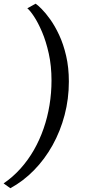

<svg xmlns="http://www.w3.org/2000/svg" viewBox="-30 -866 460 1040"><path d="M343 -424Q343 -330.5 320 -243Q297 -155.5 254.8 -79.5Q212.5 -3.5 154.2 56Q96 115.5 26 153.5L-10.5 127.5Q40 93 81.2 47Q122.5 1 153.8 -53.8Q185 -108.5 206.2 -169.8Q227.5 -231 238.2 -296.8Q249 -362.5 249 -430Q249 -509.5 234.2 -575.8Q219.5 -642 197.8 -693Q176 -744 154.2 -776.8Q132.5 -809.5 118 -821L163 -846Q174 -839 195.5 -817.5Q217 -796 242.2 -760.8Q267.5 -725.5 290.5 -676.2Q313.5 -627 328.2 -563.8Q343 -500.5 343 -424Z"/></svg>

Font: Merriweather 48pt
Style: Italic
Weight: 400
Italic angle: -7.8°
Version: Version 2.101